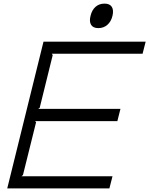

<svg xmlns="http://www.w3.org/2000/svg" viewBox="-20 -1040 824 1060"><path d="M601.1 -66.9 584 0H20L220.2 -810.1H784.2L767.1 -743.2H266.1L271 -735.8L199.2 -444.8L190.9 -439H645L627.9 -371.1H173.8L179.2 -365.2L106.9 -74.2L99.1 -66.9ZM601.1 -953.1Q593.8 -921.4 573 -903.1Q552.2 -884.8 522.9 -884.8Q494.1 -884.8 482.9 -903.1Q471.7 -921.4 480 -953.1Q487.3 -984.4 507.3 -1002.2Q527.3 -1020 557.1 -1020Q585.9 -1020 597.2 -1002.2Q608.4 -984.4 601.1 -953.1Z"/></svg>

Font: Sinkin Sans 300 Light Italic
Style: Regular
Weight: 300
Italic angle: -112°
Designer: Keith Bates
Foundry: K-Type
Version: Sinkin Sans (version 1.0)  by Keith Bates   •   © 2014   www